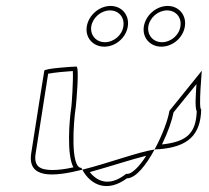

<svg xmlns="http://www.w3.org/2000/svg" viewBox="-20 -776 702 646"><path d="M85 -260C72 -175 157 -180 257 -205L254 -211C216 -211 227 -366 235 -416C236 -424 248 -552 237 -552C227 -552 130 -546 129 -538C129 -538 97 -340 85 -260ZM100 -260C111 -329 136 -489 142 -528C162 -532 206 -536 225 -537C227 -506 221 -421 220 -416C213 -370 204 -256 227 -213C200 -207 177 -204 157 -204C113 -204 93 -217 100 -260ZM272 -687C266 -649 293 -619 331 -619C369 -619 404 -649 410 -687C416 -725 390 -756 352 -756C314 -756 278 -725 272 -687ZM287 -687C292 -717 320 -741 350 -741C380 -741 400 -717 395 -687C391 -658 363 -634 333 -634C303 -634 283 -658 287 -687ZM257 -205C285 -153 341 -127 407 -176C437 -176 472 -221 500 -273C446 -265 345 -227 257 -205ZM282 -197C351 -216 423 -240 472 -252C447 -212 422 -191 409 -191H404L399 -187C349 -150 309 -163 282 -197ZM464 -687C458 -649 485 -619 523 -619C561 -619 596 -649 602 -687C608 -725 582 -756 544 -756C506 -756 470 -725 464 -687ZM479 -687C484 -717 512 -741 542 -741C572 -741 592 -717 587 -687C583 -658 555 -634 525 -634C495 -634 475 -658 479 -687ZM500 -273C506 -274 511 -274 516 -274C613 -282 655 -322 657 -408C647 -408 660 -546 659 -538L550 -403C546 -376 527 -322 500 -273ZM525 -290C546 -333 559 -372 564 -398L641 -493C639 -458 635 -416 642 -401C639 -327 608 -299 525 -290Z"/></svg>

Font: Ampere
Style: OuLnIta
Weight: 400
Version: Version 1